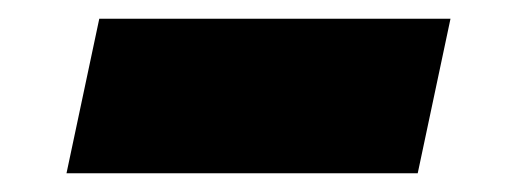

<svg xmlns="http://www.w3.org/2000/svg" viewBox="-20 -388 547 205"><path d="M86 -368H461L426 -203H51Z"/></svg>

Font: Roboto Serif Black
Style: Italic
Weight: 900
Italic angle: -10°
Version: Version 1.008